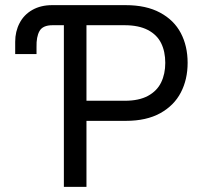

<svg xmlns="http://www.w3.org/2000/svg" viewBox="-20 -727 795 747"><path d="M39.1 -516.6H122.1V-543.9C121.4 -570.6 125.3 -591.5 133.8 -606.4C142.3 -621.4 159.2 -628.9 184.6 -628.9H253.9V-707H182.6C153.3 -707 127.8 -700.8 106 -688.5C84.1 -676.1 67.5 -659 56.2 -637.2C44.8 -615.4 39.1 -591.1 39.1 -564.5ZM228.5 -707V0H316.4V-628.9H464.8C501.3 -628.9 531.4 -622.7 555.2 -610.4C578.9 -598 596.2 -580.9 606.9 -559.1C617.7 -537.3 623 -511.7 623 -482.4C623 -453.8 617.7 -428.4 606.9 -406.2C596.2 -384.1 579.1 -366.7 555.7 -354C532.2 -341.3 502.3 -335 465.8 -335H297.9V-256.8H469.7C523.1 -256.8 567.7 -266.8 603.5 -286.6C639.3 -306.5 666 -333.3 683.6 -367.2C701.2 -401 710 -439.5 710 -482.4C710 -526 701.2 -564.6 683.6 -598.1C666 -631.7 639.2 -658.2 603 -677.7C566.9 -697.3 522.1 -707 468.8 -707Z"/></svg>

Font: Pretendard Variable
Style: Regular
Weight: 400
Designer: Base glyphs from Inter by Rasmus Andersson; Hangeul glyphs from Noto Sans CJK(Source Han Sans) by Jang Soo-young and Kan
Foundry: Kil Hyung-jin
Version: Version 1.309;Glyphs 3.2 (3225)